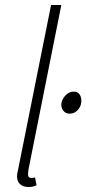

<svg xmlns="http://www.w3.org/2000/svg" viewBox="-20 -739 345 767"><path d="M93 8Q73 8 60.5 -3Q48 -14 48 -35Q48 -41 49.5 -49Q51 -57 53 -65L184 -719H225L94 -63Q93 -56 92.5 -51Q92 -46 92 -42Q92 -28 106 -28Q109 -28 111.5 -28.5Q114 -29 120 -30L126 1Q118 5 110.5 6.5Q103 8 93 8ZM258 -285Q243 -285 234 -295.5Q225 -306 225 -320Q225 -333 232 -345Q239 -357 250 -365Q261 -373 274 -373Q290 -373 297.5 -362.5Q305 -352 305 -336Q305 -323 299 -311.5Q293 -300 282.5 -292.5Q272 -285 258 -285Z"/></svg>

Font: Source Sans 3 Light
Style: Italic
Weight: 300
Italic angle: -11°
Designer: Paul D. Hunt
Foundry: Adobe
Version: Version 3.046;hotconv 1.0.118;makeotfexe 2.5.65603